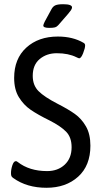

<svg xmlns="http://www.w3.org/2000/svg" viewBox="-20 -884 477 909"><path d="M43 -41Q37 -45 34.5 -49.5Q32 -54 32 -64Q32 -82 38.5 -101.5Q45 -121 55 -121Q59 -121 61 -119Q63 -117 64 -117Q119 -74 203 -74Q254 -74 286.5 -104.5Q319 -135 319 -187Q319 -234 293 -260.5Q267 -287 216 -313Q159 -341 125.5 -364Q92 -387 69.5 -423.5Q47 -460 47 -515Q47 -606 104.5 -658.5Q162 -711 254 -711Q325 -711 376 -681Q383 -677 383 -669Q383 -656 373.5 -632Q364 -608 355 -608Q352 -608 342 -613Q304 -632 249 -632Q201 -632 168 -604.5Q135 -577 135 -525Q135 -480 162.5 -452.5Q190 -425 252 -393Q303 -367 334.5 -344.5Q366 -322 387 -285.5Q408 -249 408 -194Q408 -100 350 -47.5Q292 5 200 5Q107 5 43 -41ZM185 -763Q185 -768 192 -782L224 -841Q231 -854 242.5 -859Q254 -864 279 -864Q321 -864 321 -849Q321 -843 315.5 -835Q310 -827 303 -819L256 -765Q249 -757 240.5 -754.5Q232 -752 213 -752Q185 -752 185 -763Z"/></svg>

Font: Asap Condensed
Style: Regular
Weight: 400
Designer: Pablo Cosgaya
Foundry: Omnibus-Type
Version: Version 1.010; ttfautohint (v1.8)